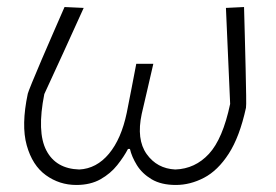

<svg xmlns="http://www.w3.org/2000/svg" viewBox="-20 -517 786 546"><path d="M197 9Q149 9 110.5 -18.8Q72 -46.5 56 -103.8Q40 -161 59 -250.5Q60 -255 71 -282Q82 -309 98.5 -347.5Q115 -386 132.5 -426Q150 -466 163.5 -497L218 -494.5Q189.5 -432 160.5 -368Q131.5 -304 106 -249.5Q84.5 -141.5 111.8 -89.2Q139 -37 205.5 -35Q254.5 -37.5 289.8 -79.8Q325 -122 340.5 -196.5Q349 -239 354.5 -267.8Q360 -296.5 367.5 -335.5H416Q406.5 -294.5 399.8 -265.2Q393 -236 383 -193Q367.5 -120.5 397 -79Q426.5 -37.5 478.5 -35Q535 -37 574.2 -79.5Q613.5 -122 634.5 -221.5Q632 -278 628.8 -350.8Q625.5 -423.5 622.5 -494.5L674 -497Q675 -462 676.2 -415Q677.5 -368 678.5 -322.8Q679.5 -277.5 680 -246.2Q680.5 -215 679.5 -210.5Q661.5 -128 630.5 -80Q599.5 -32 560.2 -11.5Q521 9 480 9Q438.5 9 411.2 -7.2Q384 -23.5 369.2 -47.5Q354.5 -71.5 349.5 -93.5H344Q332.5 -71.5 313.5 -47.5Q294.5 -23.5 265.8 -7.2Q237 9 197 9Z"/></svg>

Font: Commissioner Loud ExtraLight
Style: Italic
Weight: 200
Italic angle: -12°
Designer: Kostas Bartsokas
Foundry: Kostas Bartsokas
Version: Version 1.000; ttfautohint (v1.8.3)